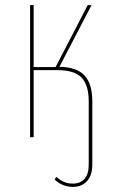

<svg xmlns="http://www.w3.org/2000/svg" viewBox="-20 -538 445 753"><path d="M342 -141V107Q342 150 321 172.5Q300 195 266 195Q225 195 194 166L201 156Q215 168 230 175Q245 182 266 182Q294 182 311 164Q328 146 328 107V-140Q328 -204 300 -233.5Q272 -263 204 -263H112V0H98V-518H112V-275H198L324 -518H339L213 -276Q281 -275 311.5 -242Q342 -209 342 -141Z"/></svg>

Font: Fira Sans Compressed Hair
Style: Regular
Weight: 100
Width: 1
Designer: bBox Type GmbH & Carrois Corporate GbR & Edenspiekermann AG
Foundry: bBox Type GmbH & Carrois Corporate GbR & Edenspiekermann AG
Version: Version 4.301